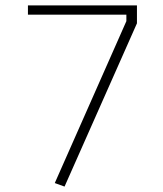

<svg xmlns="http://www.w3.org/2000/svg" viewBox="-20 -680 600 708"><path d="M218 8 182 -5 446 -602V-626H83V-660H485V-594Z"/></svg>

Font: Storia Sans Thin
Style: Regular
Weight: 100
Designer: Accademia di Belle Arti di Urbino and others
Foundry: Accademia di Belle Arti di Urbino and others.
Version: Version 60.001;May 25, 2020;FontCreator 12.0.0.2522 64-bit